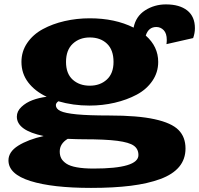

<svg xmlns="http://www.w3.org/2000/svg" viewBox="-20 -645 930 896"><path d="M19.5 103.5Q19.5 63.5 64.9 34.9Q110.4 6.3 183.6 -10.3Q58.6 -36.1 58.6 -100.6Q58.6 -126 80.1 -146.2Q101.6 -166.5 131.8 -177.7Q162.1 -189 197.8 -193.4Q143.1 -219.2 111.6 -260.5Q80.1 -301.8 80.1 -356Q80.1 -405.3 107.2 -444.8Q134.3 -484.4 179.7 -509Q225.1 -533.7 281.5 -546.6Q337.9 -559.6 398.9 -559.6Q516.6 -559.6 603.5 -516.1Q613.8 -568.8 657.2 -596.7Q700.7 -624.5 754.4 -624.5Q817.9 -624.5 853.8 -596.2Q889.6 -567.9 889.6 -513.2Q889.6 -490.7 881.3 -467.3L756.8 -439Q758.3 -449.2 758.3 -458.5Q758.3 -489.3 743.9 -504.2Q729.5 -519 709.5 -519Q672.9 -519 660.2 -479Q718.3 -427.7 718.3 -356Q718.3 -307.1 690.9 -267.3Q663.6 -227.5 617.7 -203.1Q571.8 -178.7 515.1 -165.5Q458.5 -152.3 397.5 -152.3Q320.8 -152.3 252.4 -172.4Q240.7 -164.1 240.7 -154.3Q240.7 -137.2 262 -127Q283.2 -116.7 338.4 -111.3Q393.6 -106 490.2 -106Q623 -106 701.9 -88.6Q780.8 -71.3 813.2 -38.3Q845.7 -5.4 845.7 47.9Q845.7 97.7 816.2 133.3Q786.6 168.9 728.3 190.4Q669.9 211.9 590.3 221.9Q510.7 231.9 404.8 231.9Q224.1 231.9 121.8 199.7Q19.5 167.5 19.5 103.5ZM288.1 -356Q288.1 -301.3 319.3 -273.2Q350.6 -245.1 398.9 -245.1Q447.3 -245.1 478.5 -273.7Q509.8 -302.2 509.8 -356Q509.8 -412.1 479.2 -441.2Q448.7 -470.2 398.9 -470.2Q351.1 -470.2 319.6 -440.9Q288.1 -411.6 288.1 -356ZM258.8 62Q258.8 80.1 265.6 93.5Q272.5 106.9 289.3 118.4Q306.2 129.9 338.1 135.7Q370.1 141.6 416.5 141.6Q626 141.6 626 78.6Q626 50.3 604.5 34.9Q583 19.5 527.6 12.2Q472.2 4.9 368.7 4.9Q342.8 4.9 295.9 2.9Q258.8 25.4 258.8 62Z"/></svg>

Font: Goblin
Style: Regular
Weight: 400
Designer: Riccardo De Franceschi
Foundry: Sorkin Type Co.
Version: Version 1.001